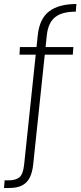

<svg xmlns="http://www.w3.org/2000/svg" viewBox="-60 -778 404 955"><path d="M-40 157 -37 119H-18Q19 119 37 103.5Q55 88 60 41L128 -604Q137 -686 185 -722Q233 -758 320 -758L317 -720Q248 -720 214 -692.5Q180 -665 173 -604L105 41Q101 79 88 105Q75 131 50.5 144Q26 157 -15 157ZM37 -506 39 -544H305L302 -506Z"/></svg>

Font: DM Sans 28pt ExtraLight
Style: Regular
Weight: 250
Version: Version 4.004;gftools[0.9.30]